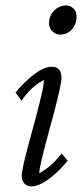

<svg xmlns="http://www.w3.org/2000/svg" viewBox="-20 -666 302 694"><path d="M93.8 7.8Q77.1 7.8 67.9 -2.9Q58.6 -13.7 58.6 -30.3Q58.6 -43.9 66.4 -78.1Q74.2 -112.3 86.4 -156.2Q98.6 -200.2 110.4 -244.6Q122.1 -289.1 130.4 -324.7Q138.7 -360.4 138.7 -377Q117.2 -366.2 97.2 -348.1Q77.1 -330.1 57.6 -301.8L36.1 -332Q60.5 -360.4 84 -381.3Q107.4 -402.3 128.4 -413.6Q149.4 -424.8 167 -424.8Q184.6 -424.8 193.4 -414.6Q202.1 -404.3 202.1 -384.8Q202.1 -371.1 194.3 -336.4Q186.5 -301.8 174.8 -257.3Q163.1 -212.9 150.9 -168.5Q138.7 -124 130.4 -88.9Q122.1 -53.7 122.1 -40Q144.5 -51.8 164.1 -69.3Q183.6 -86.9 203.1 -111.3L224.6 -85Q200.2 -55.7 176.8 -35.2Q153.3 -14.6 131.8 -3.4Q110.4 7.8 93.8 7.8ZM197.3 -541Q181.6 -541 169.4 -552.7Q157.2 -564.5 157.2 -581.1Q157.2 -601.6 166.5 -616.2Q175.8 -630.9 189.9 -638.7Q204.1 -646.5 218.8 -646.5Q234.4 -646.5 245.6 -635.3Q256.8 -624 256.8 -607.4Q256.8 -585.9 248 -570.8Q239.3 -555.7 226.1 -548.3Q212.9 -541 197.3 -541Z"/></svg>

Font: Crimson Pro Light
Style: Italic
Weight: 300
Italic angle: -12°
Designer: Jacques Le Bailly
Foundry: Baron von Fonthausen
Version: Version 1.003